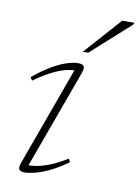

<svg xmlns="http://www.w3.org/2000/svg" viewBox="-83 -772 610 838"><g transform="rotate(10 222.0 -353.0)"><path d="M63 -29 227 -480.5 238.5 -466Q217.5 -468 191.2 -462.8Q165 -457.5 130 -440.8Q95 -424 47.5 -390.5L39 -404.5Q84.5 -442 121.8 -463Q159 -484 186.8 -492.2Q214.5 -500.5 231.5 -500.5Q254 -500.5 258.8 -491.5Q263.5 -482.5 256 -461.5L90.5 -7L78.5 -24.5Q98 -22.5 123.8 -25.8Q149.5 -29 184.2 -42Q219 -55 265 -83L272.5 -68.5Q228.5 -37 192.2 -20Q156 -3 129 3.5Q102 10 85.5 10Q66 10 60.5 1.2Q55 -7.5 63 -29ZM244 -553 390 -716.5H443.5L441.5 -709L268 -553Z"/></g></svg>

Font: Newsreader 9pt ExtraLight
Style: Italic
Weight: 250
Italic angle: -17°
Designer: Hugues Gentile
Foundry: Production Type
Version: Version 1.003